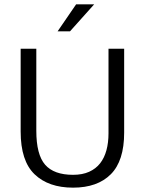

<svg xmlns="http://www.w3.org/2000/svg" viewBox="-20 -854 666 883"><path d="M75 -630H147V-253Q147 -143 187.5 -96.5Q228 -50 316 -50Q359 -50 390 -64Q421 -78 440.5 -103Q460 -128 469.5 -163Q479 -198 479 -241V-630H551V-244Q551 -114 489.5 -52.5Q428 9 316 9Q203 9 139 -52.5Q75 -114 75 -249ZM302 -710H245L330 -834H413Z"/></svg>

Font: Mukta Malar Light
Style: Regular
Weight: 300
Designer: Aadarsh Rajan, Girish Dalvi, Yashodeep Gholap
Foundry: Ek Type
Version: Version 2.538;PS 1.000;hotconv 16.6.51;makeotf.lib2.5.65220;